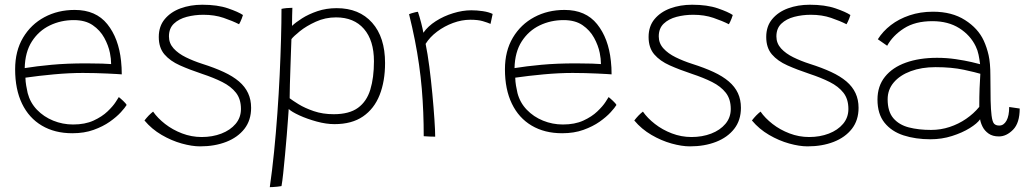

<svg xmlns="http://www.w3.org/2000/svg" viewBox="-20 -577 4332 812"><path d="M515.5 -133Q509 -122 491 -102.2Q473 -82.5 444.2 -62.2Q415.5 -42 376 -27.8Q336.5 -13.5 286 -13.5Q211.5 -13.5 157 -45.8Q102.5 -78 73.2 -138.5Q44 -199 44 -284Q44 -361.5 77.5 -417.8Q111 -474 168 -504.5Q225 -535 296 -535Q385.5 -535 433.8 -475Q482 -415 492 -319Q493.5 -305.5 494.2 -291.2Q495 -277 495 -262.5Q489.5 -263 473.2 -264Q457 -265 433.8 -266Q410.5 -267 383.8 -267.8Q357 -268.5 330.5 -268.5Q273 -268.5 207.8 -262.5Q142.5 -256.5 87.5 -248.5Q88 -231 90.8 -214.8Q93.5 -198.5 97 -183.5Q107.5 -143 136.2 -113Q165 -83 205 -66.8Q245 -50.5 289 -50.5Q339.5 -50.5 375.5 -67Q411.5 -83.5 434.8 -105.8Q458 -128 469.5 -146Q481 -164 482.5 -166.5Q485.5 -164 490.5 -159.8Q495.5 -155.5 500.8 -150.5Q506 -145.5 510 -141Q514 -136.5 515.5 -133ZM84.5 -289Q133.5 -297 198 -303Q262.5 -309 344 -309Q385.5 -309 412.2 -308Q439 -307 450 -306Q450 -328.5 445 -353Q438.5 -385 421 -417Q403.5 -449 372.2 -470.5Q341 -492 292 -492Q237.5 -492 190.8 -469.5Q144 -447 115 -402Q86 -357 84.5 -289Z M826 42Q792 42 748.8 30Q705.5 18 663.5 -6.5Q621.5 -31 591 -67.5Q595 -72.5 599.5 -78Q604 -83.5 609 -88.5Q614 -93.5 618.8 -97.8Q623.5 -102 627.5 -105Q646.5 -77.5 678.2 -52.8Q710 -28 750 -12.8Q790 2.5 833 2.5Q878.5 2.5 916.2 -12Q954 -26.5 976.5 -53.2Q999 -80 999 -116Q999 -158 978 -184.8Q957 -211.5 920.2 -230Q883.5 -248.5 835 -264.5Q782.5 -282 741 -300.5Q699.5 -319 675.5 -347Q651.5 -375 651.5 -420.5Q651.5 -466 676.8 -496.2Q702 -526.5 743.8 -541.8Q785.5 -557 835.5 -557Q899.5 -557 944 -541.8Q988.5 -526.5 1007.5 -513.5Q1005.5 -506.5 1002.5 -498.8Q999.5 -491 996.5 -484.8Q993.5 -478.5 991 -474.5Q963.5 -488.5 925.5 -501.5Q887.5 -514.5 840 -514.5Q803.5 -514.5 770 -505.8Q736.5 -497 715.5 -477Q694.5 -457 694.5 -423Q694.5 -394 714.2 -372.2Q734 -350.5 766 -334.8Q798 -319 835.5 -307Q887.5 -290.5 926.2 -272.5Q965 -254.5 990.8 -232.5Q1016.5 -210.5 1029.2 -183Q1042 -155.5 1042 -121Q1042 -68.5 1013.8 -32.2Q985.5 4 936.8 23Q888 42 826 42Z M1121 214.5Q1131 145.5 1139 66Q1147 -13.5 1153 -96.8Q1159 -180 1162.8 -260.2Q1166.5 -340.5 1168.5 -412Q1170.5 -483.5 1170.5 -539.5Q1179 -541.5 1192.5 -542.8Q1206 -544 1216.5 -544Q1216 -534.5 1215.5 -510Q1215 -485.5 1215 -467.5Q1230 -482 1257.5 -499.5Q1285 -517 1322.5 -529.8Q1360 -542.5 1404 -542.5Q1499 -542.5 1553.8 -481Q1608.5 -419.5 1608.5 -310.5Q1608.5 -233.5 1585.5 -175.2Q1562.5 -117 1515.2 -84.5Q1468 -52 1394.5 -52Q1359.5 -52 1319.2 -63Q1279 -74 1246.2 -89Q1213.5 -104 1201 -116Q1200.5 -106 1198.2 -76Q1196 -46 1192.8 -5.5Q1189.5 35 1185.5 77.5Q1181.5 120 1177.8 155.5Q1174 191 1170.5 210Q1163 211.5 1153 212.5Q1143 213.5 1134.2 214Q1125.5 214.5 1121 214.5ZM1391.5 -94Q1457 -94 1494 -121Q1531 -148 1546.2 -198.2Q1561.5 -248.5 1561.5 -318Q1561.5 -406 1519.2 -454.8Q1477 -503.5 1401 -503.5Q1355.5 -503.5 1315.5 -485.2Q1275.5 -467 1248.2 -445Q1221 -423 1212.5 -411.5Q1212 -402 1211 -370.2Q1210 -338.5 1208.5 -297.8Q1207 -257 1206 -219.5Q1205 -182 1205 -161.5Q1216.5 -152.5 1242.8 -136.2Q1269 -120 1307 -107Q1345 -94 1391.5 -94Z M1770.5 -438.5Q1789.5 -466 1823 -487.5Q1856.5 -509 1896.5 -521.2Q1936.5 -533.5 1973 -533.5Q1997 -533.5 2022.2 -529.8Q2047.5 -526 2063.5 -518L2054.5 -476Q2042 -481.5 2021.8 -487.5Q2001.5 -493.5 1969 -493.5Q1933 -493.5 1896.2 -480Q1859.5 -466.5 1828.8 -443.5Q1798 -420.5 1780 -391.5Q1788.5 -350.5 1795.8 -294.2Q1803 -238 1808.5 -179.8Q1814 -121.5 1817.2 -73Q1820.5 -24.5 1820.5 1Q1813 1 1797.2 0.5Q1781.5 0 1772 -1Q1772 -52 1770 -102Q1768 -152 1763.8 -202Q1759.5 -252 1752.2 -303.2Q1745 -354.5 1734.5 -407.5Q1724 -460.5 1710 -517Q1713 -518.5 1720.2 -520.8Q1727.5 -523 1735.5 -525Q1743.5 -527 1747.5 -527Q1754 -508 1761 -481Q1768 -454 1770.5 -438.5Z M2587 -133Q2580.5 -122 2562.5 -102.2Q2544.5 -82.5 2515.8 -62.2Q2487 -42 2447.5 -27.8Q2408 -13.5 2357.5 -13.5Q2283 -13.5 2228.5 -45.8Q2174 -78 2144.8 -138.5Q2115.5 -199 2115.5 -284Q2115.5 -361.5 2149 -417.8Q2182.5 -474 2239.5 -504.5Q2296.5 -535 2367.5 -535Q2457 -535 2505.2 -475Q2553.5 -415 2563.5 -319Q2565 -305.5 2565.8 -291.2Q2566.5 -277 2566.5 -262.5Q2561 -263 2544.8 -264Q2528.5 -265 2505.2 -266Q2482 -267 2455.2 -267.8Q2428.5 -268.5 2402 -268.5Q2344.5 -268.5 2279.2 -262.5Q2214 -256.5 2159 -248.5Q2159.5 -231 2162.2 -214.8Q2165 -198.5 2168.5 -183.5Q2179 -143 2207.8 -113Q2236.5 -83 2276.5 -66.8Q2316.5 -50.5 2360.5 -50.5Q2411 -50.5 2447 -67Q2483 -83.5 2506.2 -105.8Q2529.5 -128 2541 -146Q2552.5 -164 2554 -166.5Q2557 -164 2562 -159.8Q2567 -155.5 2572.2 -150.5Q2577.5 -145.5 2581.5 -141Q2585.5 -136.5 2587 -133ZM2156 -289Q2205 -297 2269.5 -303Q2334 -309 2415.5 -309Q2457 -309 2483.8 -308Q2510.5 -307 2521.5 -306Q2521.5 -328.5 2516.5 -353Q2510 -385 2492.5 -417Q2475 -449 2443.8 -470.5Q2412.5 -492 2363.5 -492Q2309 -492 2262.2 -469.5Q2215.5 -447 2186.5 -402Q2157.5 -357 2156 -289Z M2897.5 42Q2863.5 42 2820.2 30Q2777 18 2735 -6.5Q2693 -31 2662.5 -67.5Q2666.5 -72.5 2671 -78Q2675.5 -83.5 2680.5 -88.5Q2685.5 -93.5 2690.2 -97.8Q2695 -102 2699 -105Q2718 -77.5 2749.8 -52.8Q2781.5 -28 2821.5 -12.8Q2861.5 2.5 2904.5 2.5Q2950 2.5 2987.8 -12Q3025.5 -26.5 3048 -53.2Q3070.5 -80 3070.5 -116Q3070.5 -158 3049.5 -184.8Q3028.5 -211.5 2991.8 -230Q2955 -248.5 2906.5 -264.5Q2854 -282 2812.5 -300.5Q2771 -319 2747 -347Q2723 -375 2723 -420.5Q2723 -466 2748.2 -496.2Q2773.5 -526.5 2815.2 -541.8Q2857 -557 2907 -557Q2971 -557 3015.5 -541.8Q3060 -526.5 3079 -513.5Q3077 -506.5 3074 -498.8Q3071 -491 3068 -484.8Q3065 -478.5 3062.5 -474.5Q3035 -488.5 2997 -501.5Q2959 -514.5 2911.5 -514.5Q2875 -514.5 2841.5 -505.8Q2808 -497 2787 -477Q2766 -457 2766 -423Q2766 -394 2785.8 -372.2Q2805.5 -350.5 2837.5 -334.8Q2869.5 -319 2907 -307Q2959 -290.5 2997.8 -272.5Q3036.5 -254.5 3062.2 -232.5Q3088 -210.5 3100.8 -183Q3113.5 -155.5 3113.5 -121Q3113.5 -68.5 3085.2 -32.2Q3057 4 3008.2 23Q2959.5 42 2897.5 42Z M3395 42Q3361 42 3317.8 30Q3274.5 18 3232.5 -6.5Q3190.5 -31 3160 -67.5Q3164 -72.5 3168.5 -78Q3173 -83.5 3178 -88.5Q3183 -93.5 3187.8 -97.8Q3192.5 -102 3196.5 -105Q3215.5 -77.5 3247.2 -52.8Q3279 -28 3319 -12.8Q3359 2.5 3402 2.5Q3447.5 2.5 3485.2 -12Q3523 -26.5 3545.5 -53.2Q3568 -80 3568 -116Q3568 -158 3547 -184.8Q3526 -211.5 3489.2 -230Q3452.5 -248.5 3404 -264.5Q3351.5 -282 3310 -300.5Q3268.5 -319 3244.5 -347Q3220.5 -375 3220.5 -420.5Q3220.5 -466 3245.8 -496.2Q3271 -526.5 3312.8 -541.8Q3354.5 -557 3404.5 -557Q3468.5 -557 3513 -541.8Q3557.5 -526.5 3576.5 -513.5Q3574.5 -506.5 3571.5 -498.8Q3568.5 -491 3565.5 -484.8Q3562.5 -478.5 3560 -474.5Q3532.5 -488.5 3494.5 -501.5Q3456.5 -514.5 3409 -514.5Q3372.5 -514.5 3339 -505.8Q3305.5 -497 3284.5 -477Q3263.5 -457 3263.5 -423Q3263.5 -394 3283.2 -372.2Q3303 -350.5 3335 -334.8Q3367 -319 3404.5 -307Q3456.5 -290.5 3495.2 -272.5Q3534 -254.5 3559.8 -232.5Q3585.5 -210.5 3598.2 -183Q3611 -155.5 3611 -121Q3611 -68.5 3582.8 -32.2Q3554.5 4 3505.8 23Q3457 42 3395 42Z M3915 12Q3852 12 3801.2 -4.5Q3750.5 -21 3720.8 -58Q3691 -95 3691 -156Q3691 -213 3722.8 -252.5Q3754.5 -292 3811.2 -312.2Q3868 -332.5 3943 -332.5Q3983.5 -332.5 4022.2 -326.8Q4061 -321 4089 -314.5Q4117 -308 4125 -305.5Q4122.5 -326 4118.5 -345.5Q4114.5 -365 4106.5 -381Q4084 -428 4037 -457.8Q3990 -487.5 3923 -487.5Q3850.5 -487.5 3803 -457Q3755.5 -426.5 3732 -383.5L3692.5 -411Q3713.5 -444.5 3747.5 -470.8Q3781.5 -497 3826.8 -512.2Q3872 -527.5 3926 -527.5Q4006 -527.5 4061.2 -492.2Q4116.5 -457 4140.5 -405Q4153.5 -376.5 4161 -343.5Q4168.5 -310.5 4168.5 -256.5Q4168.5 -191.5 4169.5 -151.5Q4170.5 -111.5 4173.5 -88.5Q4177 -61 4184.5 -53.5Q4192 -46 4206 -46Q4225 -46 4236.5 -66.5Q4248 -87 4248 -124.5L4292.5 -118Q4292.5 -57 4264.5 -28.5Q4236.5 0 4204.5 0Q4178 0 4161 -12Q4144 -24 4135.5 -41Q4127 -58 4125 -72.5Q4113 -55 4081.2 -35.2Q4049.5 -15.5 4006.2 -1.8Q3963 12 3915 12ZM3917.5 -27.5Q3958.5 -27.5 3996.2 -40Q4034 -52.5 4066 -74.5Q4098 -96.5 4121.5 -125Q4121.5 -171 4122.8 -203.2Q4124 -235.5 4126 -265Q4108.5 -270.5 4057 -281.8Q4005.5 -293 3936.5 -293Q3877.5 -293 3831.8 -276Q3786 -259 3760 -228.5Q3734 -198 3734 -157Q3734 -105.5 3758 -77.2Q3782 -49 3823.5 -38.2Q3865 -27.5 3917.5 -27.5Z"/></svg>

Font: Grandstander Thin Thin
Style: Regular
Weight: 250
Version: Version 1.200